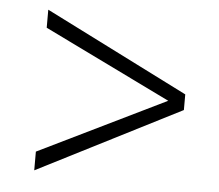

<svg xmlns="http://www.w3.org/2000/svg" viewBox="-41 -531 642 562"><g transform="rotate(5 280.0 -250.0)"><path d="M79 -69 452 -251 79 -433V-486L500 -274V-228L79 -14Z"/></g></svg>

Font: Cairo Light
Style: Regular
Weight: 300
Designer: Mohamed Gaber, the designers of Titillium
Foundry: Kief Type Foundry
Version: Version 2.009; ttfautohint (v1.5.33-1714) -l 8 -r 50 -G 200 